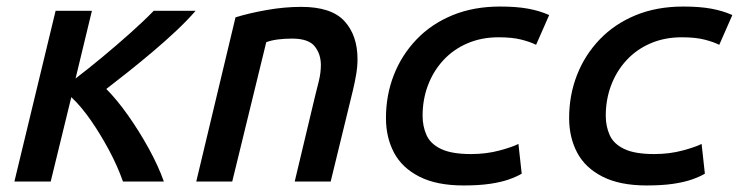

<svg xmlns="http://www.w3.org/2000/svg" viewBox="-20 -555 2280 587"><path d="M24 0 150 -522H261L211 -315Q249 -344 293 -380.5Q337 -417 379 -454.5Q421 -492 450 -522H578Q554 -494 519.5 -461.5Q485 -429 446.5 -396.5Q408 -364 371.5 -335Q335 -306 305 -283Q337 -251 371 -203Q405 -155 434.5 -101.5Q464 -48 481 0H356Q339 -48 313 -96.5Q287 -145 257.5 -187.5Q228 -230 198 -258L135 0Z M580 0 700 -502Q742 -515 796 -524.5Q850 -534 901 -534Q993 -534 1033 -490.5Q1073 -447 1073 -374Q1073 -352 1069 -328Q1065 -304 1059 -279L991 0H881L943 -260Q949 -283 955 -308Q961 -333 961 -356Q961 -390 942 -413.5Q923 -437 873 -437Q851 -437 830.5 -434.5Q810 -432 794 -426L690 0Z M1397 12Q1315 12 1262 -15Q1209 -42 1184.5 -88.5Q1160 -135 1160 -194Q1160 -264 1184 -325.5Q1208 -387 1253.5 -434.5Q1299 -482 1363.5 -508.5Q1428 -535 1509 -535Q1559 -535 1594.5 -528.5Q1630 -522 1659 -509L1619 -418Q1601 -427 1573.5 -434Q1546 -441 1504 -441Q1452 -441 1409 -422.5Q1366 -404 1335.5 -371Q1305 -338 1288.5 -294.5Q1272 -251 1272 -201Q1272 -169 1284 -142Q1296 -115 1328.5 -99.5Q1361 -84 1420 -84Q1467 -84 1507.5 -95Q1548 -106 1565 -115L1575 -24Q1560 -15 1536 -6.5Q1512 2 1478 7Q1444 12 1397 12Z M1957 12Q1875 12 1822 -15Q1769 -42 1744.5 -88.5Q1720 -135 1720 -194Q1720 -264 1744 -325.5Q1768 -387 1813.5 -434.5Q1859 -482 1923.5 -508.5Q1988 -535 2069 -535Q2119 -535 2154.5 -528.5Q2190 -522 2219 -509L2179 -418Q2161 -427 2133.5 -434Q2106 -441 2064 -441Q2012 -441 1969 -422.5Q1926 -404 1895.5 -371Q1865 -338 1848.5 -294.5Q1832 -251 1832 -201Q1832 -169 1844 -142Q1856 -115 1888.5 -99.5Q1921 -84 1980 -84Q2027 -84 2067.5 -95Q2108 -106 2125 -115L2135 -24Q2120 -15 2096 -6.5Q2072 2 2038 7Q2004 12 1957 12Z"/></svg>

Font: Ubuntu Sans Mono Medium
Style: Italic
Weight: 500
Italic angle: -13.5°
Monospace: yes
Designer: Dalton Maag Ltd
Foundry: Dalton Maag Ltd
Version: Version 1.006